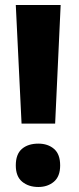

<svg xmlns="http://www.w3.org/2000/svg" viewBox="-20 -734 315 766"><path d="M200 -241 222 -714H43L66 -241ZM43 -74Q43 -30 68.5 -9Q94 12 133 12Q170 12 195 -9Q220 -30 220 -74Q220 -119 195.5 -140Q171 -161 133 -161Q92 -161 67.5 -140Q43 -119 43 -74Z"/></svg>

Font: Noto Sans Display SemiCondensed Extra
Style: Regular
Weight: 800
Width: 4
Designer: Monotype Design Team
Foundry: Monotype Imaging Inc.
Version: Version 1.900